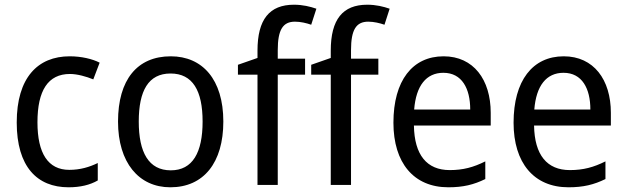

<svg xmlns="http://www.w3.org/2000/svg" viewBox="-20 -785 2659 815"><path d="M271 10C321 10 362 0 395 -19V-93C360 -76 321 -64 274 -64C184 -64 139 -134 139 -266C139 -401 184 -471 277 -471C308 -471 347 -460 376 -448L403 -519C372 -535 325 -546 276 -546C140 -546 51 -455 51 -265C51 -78 137 10 271 10Z M928 -269C928 -448 839 -546 705 -546C562 -546 481 -446 481 -269C481 -95 569 10 703 10C845 10 928 -95 928 -269ZM569 -269C569 -400 610 -473 704 -473C798 -473 840 -400 840 -269C840 -138 798 -62 705 -62C611 -62 569 -138 569 -269Z M1275 -468V-536H1159V-572C1159 -659 1181 -693 1232 -693C1256 -693 1281 -687 1301 -680L1323 -748C1297 -757 1265 -765 1228 -765C1124 -765 1073 -703 1073 -570V-539L990 -510V-468H1073V0H1159V-468Z M1586 -468V-536H1470V-572C1470 -659 1492 -693 1543 -693C1567 -693 1592 -687 1612 -680L1634 -748C1608 -757 1576 -765 1539 -765C1435 -765 1384 -703 1384 -570V-539L1301 -510V-468H1384V0H1470V-468Z M1863 -546C1731 -546 1650 -443 1650 -264C1650 -94 1736 10 1883 10C1946 10 1991 -1 2040 -25V-100C1990 -75 1946 -63 1889 -63C1792 -63 1739 -127 1737 -252H2063V-306C2063 -447 1990 -546 1863 -546ZM1862 -476C1941 -476 1976 -409 1976 -320H1738C1746 -421 1789 -476 1862 -476Z M2373 -546C2241 -546 2160 -443 2160 -264C2160 -94 2246 10 2393 10C2456 10 2501 -1 2550 -25V-100C2500 -75 2456 -63 2399 -63C2302 -63 2249 -127 2247 -252H2573V-306C2573 -447 2500 -546 2373 -546ZM2372 -476C2451 -476 2486 -409 2486 -320H2248C2256 -421 2299 -476 2372 -476Z"/></svg>

Font: Noto Sans Devanagari SemiCondensed
Style: Regular
Weight: 400
Width: 4
Designer: Jelle Bosma - Monotype Design Team
Foundry: Monotype Imaging Inc.
Version: Version 2.004